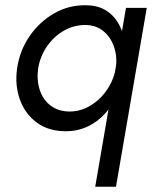

<svg xmlns="http://www.w3.org/2000/svg" viewBox="-20 -490 593 730"><path d="M459 -460H538L421 220H342ZM45 -230Q55 -298 92.5 -352.5Q130 -407 185.5 -439Q241 -471 306 -470Q352 -470 383.5 -450Q415 -430 433 -396Q451 -362 456.5 -319.5Q462 -277 456 -230Q449 -181 430 -137.5Q411 -94 382 -61Q353 -28 314.5 -9.5Q276 9 230 9Q165 9 120.5 -23.5Q76 -56 56 -110.5Q36 -165 45 -230ZM125 -230Q119 -186 131 -148.5Q143 -111 172.5 -88.5Q202 -66 246 -66Q276 -66 304.5 -78.5Q333 -91 357 -113.5Q381 -136 397.5 -166Q414 -196 420 -230Q425 -263 419 -292Q413 -321 398 -344Q383 -367 360.5 -380.5Q338 -394 308 -395Q264 -396 225 -374.5Q186 -353 159.5 -315Q133 -277 125 -230Z"/></svg>

Font: Jost
Style: Italic
Weight: 400
Italic angle: -5°
Version: Version 3.710